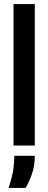

<svg xmlns="http://www.w3.org/2000/svg" viewBox="-20 -711 236 938"><path d="M46 0V-691H150V0ZM22 207Q42 145 46 110Q50 75 50 50H150Q150 99 136 139Q122 179 105 207Z"/></svg>

Font: Bricolage Grotesque 48pt Condensed Medium
Style: Regular
Weight: 500
Width: 3
Designer: Mathieu Triay
Foundry: Atelier Triay
Version: Version 1.001;gftools[0.9.33.dev8+g029e19f]